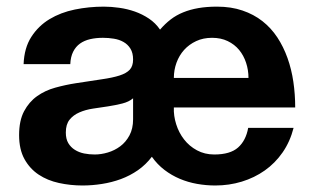

<svg xmlns="http://www.w3.org/2000/svg" viewBox="-20 -551 947 584"><path d="M384.8 -252Q372.1 -241.2 351.8 -236.1Q331.5 -231 308.8 -227.5Q286.1 -224.1 263.2 -220.7Q240.2 -217.3 221.7 -209.2Q203.1 -201.2 191.7 -187Q180.2 -172.9 180.2 -147.9Q180.2 -128.4 187.7 -115.7Q195.3 -103 207.8 -95.2Q220.2 -87.4 235.8 -84.2Q251.5 -81.1 268.1 -81.1Q287.6 -81.1 308.1 -87.2Q328.6 -93.3 345.7 -106Q362.8 -118.7 373.8 -139.2Q384.8 -159.7 384.8 -188ZM508.8 -224.1Q507.8 -198.7 515.9 -173.1Q523.9 -147.5 539.8 -127Q555.7 -106.4 579.1 -93.8Q602.5 -81.1 631.8 -81.1Q680.2 -81.1 704.1 -102.3Q728 -123.5 734.9 -162.1H873Q862.3 -120.1 839.6 -87.4Q816.9 -54.7 785.4 -32.5Q753.9 -10.3 715.3 1.5Q676.8 13.2 634.8 13.2Q606.9 13.2 579.3 8.3Q551.8 3.4 526.9 -7.1Q502 -17.6 480.2 -34.2Q458.5 -50.8 441.9 -74.2Q423.8 -50.3 399.7 -33.4Q375.5 -16.6 347.7 -6.3Q319.8 3.9 290 8.5Q260.3 13.2 231 13.2Q194.3 13.2 159.4 5.6Q124.5 -2 97.7 -19.8Q70.8 -37.6 54.4 -67.1Q38.1 -96.7 38.1 -140.1Q38.1 -184.1 53.2 -212.6Q68.4 -241.2 92.8 -258.5Q117.2 -275.9 148.2 -284.4Q179.2 -293 210.9 -297.9Q256.3 -305.2 289.3 -309.8Q322.3 -314.5 343.5 -321.3Q364.7 -328.1 374.8 -339.1Q384.8 -350.1 384.8 -370.1Q384.8 -390.1 376.7 -403.1Q368.7 -416 355.7 -423.3Q342.8 -430.7 326.4 -433.3Q310.1 -436 293 -436Q272 -436 254.2 -431.9Q236.3 -427.7 223.4 -418.5Q210.4 -409.2 202.6 -393.8Q194.8 -378.4 193.8 -356H51.8Q53.7 -405.3 75.2 -438.7Q96.7 -472.2 130.6 -492.7Q164.6 -513.2 207.5 -522Q250.5 -530.8 295.9 -530.8Q318.4 -530.8 342.8 -527.3Q367.2 -523.9 390.1 -515.9Q413.1 -507.8 433.1 -494.4Q453.1 -481 466.8 -460.9Q481.9 -478.5 499 -491.7Q516.1 -504.9 537.1 -513.4Q558.1 -522 583.5 -526.4Q608.9 -530.8 640.1 -530.8Q683.1 -530.8 717.5 -519Q752 -507.3 778.3 -486.6Q804.7 -465.8 823.5 -437.3Q842.3 -408.7 854.5 -374.5Q866.7 -340.3 872.3 -302.2Q877.9 -264.2 877.9 -224.1ZM735.8 -314Q735.8 -337.9 728.5 -360.1Q721.2 -382.3 707.3 -399.2Q693.4 -416 672.6 -426Q651.9 -436 625 -436Q598.1 -436 576.7 -426Q555.2 -416 540 -399.2Q524.9 -382.3 516.8 -360.1Q508.8 -337.9 508.8 -314Z"/></svg>

Font: XB Khoramshahr
Style: Bold
Weight: 700
Designer: Behnam
Foundry: Irmug
Version: Version 8.005 2009